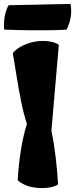

<svg xmlns="http://www.w3.org/2000/svg" viewBox="-26 -957 386 987"><path d="M190.9 9.8Q147.5 9.8 116 -1.2Q84.5 -12.2 64.9 -30.3Q67.4 -78.1 74 -132.1Q80.6 -186 90.6 -235.8Q100.6 -285.6 112.3 -320.3Q95.2 -372.1 82.3 -437Q69.3 -502 59.1 -566.9Q48.8 -631.8 40 -683.1Q49.3 -697.3 72 -711.9Q94.7 -726.6 127 -736.6Q159.2 -746.6 195.3 -746.6Q218.3 -746.6 238.5 -742.2Q258.8 -737.8 276.4 -727.1L238.3 -284.7Q251 -225.1 259.8 -151.9Q268.6 -78.6 272.5 -9.3Q243.2 9.8 190.9 9.8ZM-4.4 -804.7Q-7.8 -839.4 -1.7 -872.8Q4.4 -906.2 18.1 -930.2L335.9 -937Q342.8 -907.7 337.9 -872.3Q333 -836.9 316.4 -804.7Q299.3 -803.2 252.4 -802Q205.6 -800.8 138.9 -801.3Q72.3 -801.8 -4.4 -804.7Z"/></svg>

Font: Fruktur
Style: Regular
Weight: 400
Designer: Viktoriya Grabowska, Eben Sorkin
Foundry: Viktoriya Grabowska
Version: Version 1.008; ttfautohint (v1.8.4.7-5d5b)